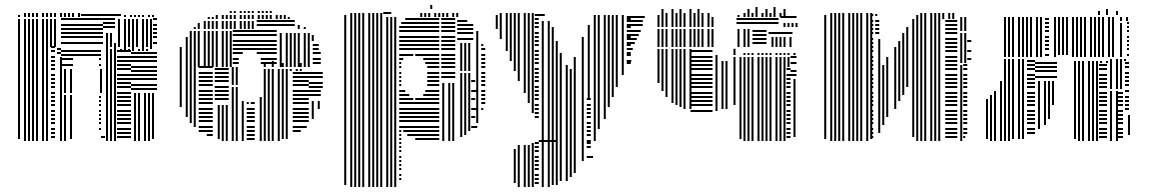

<svg xmlns="http://www.w3.org/2000/svg" viewBox="-20 -564 4595 768"><path d="M60 -8H52V-376H60ZM84 0H76V-376H84ZM100 0H92V-376H100ZM116 0H108V-376H116ZM132 0H124V-376H132ZM156 0H148V-376H156ZM172 0H164V-376H172ZM200 -12H184V-20H200ZM200 -28H184V-36H200ZM200 -44H184V-52H200ZM200 -68H184V-76H200ZM200 -84H184V-92H200ZM200 -100H184V-108H200ZM200 -116H184V-124H200ZM200 -140H184V-148H200ZM200 -156H184V-164H200ZM200 -172H184V-180H200ZM200 -188H184V-196H200ZM200 -212H184V-220H200ZM200 -228H184V-236H200ZM200 -244H184V-252H200ZM200 -260H184V-268H200ZM200 -284H184V-292H200ZM200 -300H184V-308H200ZM200 -316H184V-324H200ZM200 -332H184V-340H200ZM200 -356H184V-364H200ZM200 -372H184V-380H200ZM228 0H220V-336H228ZM224 -348H208V-356H224ZM224 -364H208V-372H224ZM244 0H236V-184H244ZM268 -8H260V-184H268ZM400 -12H384V-20H400ZM384 -44H376V-52H384ZM384 -68H376V-76H384ZM384 -84H376V-92H384ZM384 -100H376V-108H384ZM384 -116H376V-124H384ZM384 -140H376V-148H384ZM384 -156H376V-164H384ZM384 -172H376V-180H384ZM244 -192H236V-288H244ZM268 -192H260V-288H268ZM388 -192H380V-288H388ZM272 -300H224V-308H272ZM384 -300H376V-308H384ZM272 -324H224V-332H272ZM384 -324H376V-332H384ZM384 -340H224V-348H384ZM384 -356H224V-364H384ZM412 0H404V-360H412ZM428 0H420V-360H428ZM444 0H436V-360H444ZM504 -12H448V-20H504ZM504 -28H448V-36H504ZM504 -44H448V-52H504ZM504 -68H448V-76H504ZM504 -84H448V-92H504ZM504 -100H448V-108H504ZM504 -116H448V-124H504ZM504 -140H448V-148H504ZM504 -156H448V-164H504ZM504 -172H448V-180H504ZM504 -188H448V-196H504ZM504 -212H448V-220H504ZM504 -228H448V-236H504ZM504 -244H448V-252H504ZM504 -260H448V-268H504ZM504 -284H448V-292H504ZM504 -300H448V-308H504ZM504 -316H448V-324H504ZM504 -332H448V-340H504ZM504 -356H448V-364H504ZM524 0H516V-192H524ZM540 0H532V-192H540ZM564 0H556V-192H564ZM580 0H572V-192H580ZM596 -8H588V-192H596ZM608 -204H504V-212H608ZM608 -220H504V-228H608ZM608 -244H504V-252H608ZM608 -260H504V-268H608ZM608 -276H504V-284H608ZM608 -292H504V-300H608ZM608 -316H504V-324H608ZM608 -332H504V-340H608ZM608 -348H504V-356H608ZM412 -360H404V-368H412ZM428 -360H420V-368H428ZM444 -360H436V-368H444ZM468 -360H460V-368H468ZM484 -360H476V-368H484ZM500 -360H492V-368H500ZM516 -360H508V-368H516ZM540 -360H532V-368H540ZM556 -360H548V-368H556ZM572 -360H564V-368H572ZM412 -368H404V-384H412ZM444 -368H436V-392H444ZM484 -368H476V-384H484ZM516 -368H508V-392H516ZM556 -368H548V-384H556ZM588 -368H580V-392H588ZM60 -376H52V-488H60ZM84 -376H76V-488H84ZM100 -376H92V-488H100ZM116 -376H108V-488H116ZM132 -376H124V-488H132ZM156 -376H148V-488H156ZM172 -376H164V-488H172ZM188 -376H180V-488H188ZM204 -376H196V-488H204ZM392 -388H224V-396H392ZM392 -412H224V-420H392ZM392 -428H224V-436H392ZM392 -444H224V-452H392ZM392 -460H224V-468H392ZM392 -484H224V-492H392ZM412 -376H404V-432H412ZM428 -376H420V-432H428ZM440 -452H392V-460H440ZM440 -468H392V-476H440ZM440 -484H392V-492H440ZM460 -376H452V-488H460ZM484 -376H476V-488H484ZM500 -376H492V-488H500ZM516 -376H508V-488H516ZM532 -376H524V-488H532ZM556 -376H548V-488H556ZM572 -376H564V-488H572ZM588 -376H580V-488H588ZM608 -388H592V-396H608ZM608 -412H592V-420H608ZM608 -428H592V-436H608ZM608 -444H592V-452H608ZM608 -460H592V-468H608ZM608 -484H592V-492H608ZM60 -496H52V-504H60ZM84 -496H76V-512H84ZM100 -496H92V-512H100ZM116 -496H108V-512H116ZM132 -496H124V-512H132ZM156 -496H148V-512H156ZM172 -496H164V-512H172ZM188 -496H180V-512H188ZM204 -496H196V-512H204ZM228 -496H220V-512H228ZM244 -496H236V-512H244ZM260 -496H252V-512H260ZM276 -496H268V-512H276ZM300 -496H292V-512H300ZM464 -500H304V-508H464ZM484 -496H476V-504H484ZM508 -496H500V-504H508ZM524 -496H516V-504H524ZM540 -496H532V-504H540ZM556 -496H548V-504H556ZM580 -496H572V-504H580ZM596 -496H588V-504H596Z M707 -136H699V-296H707ZM731 -96H723V-296H731ZM747 -72H739V-296H747ZM763 -56H755V-296H763ZM831 -20H807V-28H831ZM831 -36H775V-44H831ZM831 -52H775V-60H831ZM831 -76H775V-84H831ZM831 -92H775V-100H831ZM831 -108H775V-116H831ZM831 -124H775V-132H831ZM831 -148H775V-156H831ZM831 -164H775V-172H831ZM831 -180H775V-188H831ZM831 -196H775V-204H831ZM831 -220H775V-228H831ZM831 -236H775V-244H831ZM831 -252H775V-260H831ZM831 -268H775V-276H831ZM831 -292H775V-300H831ZM859 -8H851V-144H859ZM875 0H867V-144H875ZM891 0H883V-144H891ZM895 -164H839V-172H895ZM895 -180H839V-188H895ZM895 -196H839V-204H895ZM895 -212H839V-220H895ZM895 -236H839V-244H895ZM895 -252H839V-260H895ZM895 -268H839V-276H895ZM895 -284H839V-292H895ZM915 0H907V-216H915ZM931 0H923V-216H931ZM955 0H947V-160H955ZM999 -4H967V-12H999ZM999 -20H967V-28H999ZM999 -36H967V-44H999ZM999 -52H967V-60H999ZM999 -76H967V-84H999ZM999 -92H967V-100H999ZM999 -108H967V-116H999ZM999 -124H967V-132H999ZM975 -148H967V-156H975ZM999 -148H983V-156H999ZM915 -224H907V-296H915ZM931 -224H923V-296H931ZM1027 0H1019V-176H1027ZM1043 0H1035V-280H1043ZM1059 0H1051V-280H1059ZM1075 0H1067V-280H1075ZM1099 0H1091V-280H1099ZM1115 -8H1107V-280H1115ZM1131 -8H1123V-280H1131ZM1183 -36H1151V-44H1183ZM1207 -52H1151V-60H1207ZM1215 -76H1151V-84H1215ZM1215 -92H1151V-100H1215ZM1215 -108H1151V-116H1215ZM1215 -124H1151V-132H1215ZM1215 -148H1151V-156H1215ZM1215 -164H1151V-172H1215ZM1215 -180H1151V-188H1215ZM1215 -196H1151V-204H1215ZM1215 -220H1151V-228H1215ZM1215 -236H1151V-244H1215ZM1215 -252H1151V-260H1215ZM1215 -268H1151V-276H1215ZM1235 -88H1227V-160H1235ZM1259 -128H1251V-160H1259ZM1263 -180H1215V-188H1263ZM1263 -196H1215V-204H1263ZM1271 -212H1215V-220H1271ZM1271 -228H1215V-236H1271ZM1271 -252H1215V-260H1271ZM1271 -268H1215V-276H1271ZM1043 -280H1035V-288H1043ZM1059 -280H1051V-288H1059ZM1075 -280H1067V-288H1075ZM1099 -280H1091V-288H1099ZM1115 -280H1107V-288H1115ZM1131 -280H1123V-288H1131ZM1147 -280H1139V-288H1147ZM1171 -280H1163V-288H1171ZM1187 -280H1179V-288H1187ZM1043 -296H1035V-312H1043ZM1075 -296H1067V-320H1075ZM1115 -296H1107V-312H1115ZM1147 -296H1139V-320H1147ZM1187 -296H1179V-312H1187ZM1219 -296H1211V-320H1219ZM707 -296H699V-376H707ZM731 -296H723V-416H731ZM747 -296H739V-440H747ZM763 -296H755V-440H763ZM779 -296H771V-440H779ZM803 -296H795V-440H803ZM819 -296H811V-440H819ZM835 -296H827V-440H835ZM851 -296H843V-440H851ZM875 -296H867V-440H875ZM891 -296H883V-440H891ZM907 -296H899V-440H907ZM935 -308H911V-316H935ZM1087 -308H1023V-316H1087ZM935 -324H911V-332H935ZM1087 -324H1023V-332H1087ZM951 -348H911V-356H951ZM1087 -348H1007V-356H1087ZM1087 -364H911V-372H1087ZM1087 -380H911V-388H1087ZM1087 -396H911V-404H1087ZM1087 -420H911V-428H1087ZM1087 -436H911V-444H1087ZM1107 -296H1099V-400H1107ZM1131 -296H1123V-400H1131ZM1147 -296H1139V-400H1147ZM1163 -296H1155V-400H1163ZM1179 -296H1171V-400H1179ZM1203 -296H1195V-400H1203ZM1219 -296H1211V-400H1219ZM1263 -308H1231V-316H1263ZM1263 -324H1231V-332H1263ZM1263 -348H1231V-356H1263ZM1255 -364H1231V-372H1255ZM1255 -380H1231V-388H1255ZM1107 -400H1099V-432H1107ZM1131 -400H1123V-432H1131ZM1147 -400H1139V-432H1147ZM1163 -400H1155V-432H1163ZM1179 -400H1171V-432H1179ZM1203 -400H1195V-432H1203ZM1219 -400H1211V-432H1219ZM1235 -400H1227V-424H1235ZM763 -448H755V-456H763ZM779 -448H771V-472H779ZM803 -448H795V-480H803ZM819 -448H811V-480H819ZM835 -448H827V-480H835ZM851 -448H843V-480H851ZM875 -448H867V-480H875ZM891 -448H883V-480H891ZM907 -448H899V-480H907ZM923 -448H915V-480H923ZM947 -448H939V-480H947ZM963 -448H955V-480H963ZM979 -448H971V-480H979ZM995 -448H987V-480H995ZM1159 -460H1007V-468H1159ZM1159 -476H1007V-484H1159ZM1179 -448H1171V-464H1179ZM1203 -448H1195V-456H1203ZM819 -488H811V-496H819ZM835 -488H827V-496H835ZM851 -488H843V-504H851ZM875 -488H867V-504H875ZM891 -488H883V-504H891ZM907 -488H899V-504H907ZM923 -488H915V-504H923ZM947 -488H939V-504H947ZM963 -488H955V-504H963ZM979 -488H971V-504H979ZM995 -488H987V-504H995ZM1019 -488H1011V-504H1019ZM1035 -488H1027V-504H1035ZM1051 -488H1043V-504H1051ZM1067 -488H1059V-504H1067ZM1091 -488H1083V-504H1091ZM1107 -488H1099V-504H1107ZM1123 -488H1115V-504H1123ZM1139 -488H1131V-496H1139ZM907 -512H899V-520H907ZM923 -512H915V-520H923ZM947 -512H939V-520H947ZM963 -512H955V-520H963ZM979 -512H971V-520H979ZM995 -512H987V-520H995ZM1019 -512H1011V-520H1019ZM1035 -512H1027V-520H1035ZM1051 -512H1043V-520H1051ZM1067 -512H1059V-520H1067Z M1365 176H1357V-496H1365ZM1389 184H1381V-496H1389ZM1405 184H1397V-496H1405ZM1421 184H1413V-496H1421ZM1437 184H1429V-496H1437ZM1461 184H1453V-496H1461ZM1477 184H1469V-496H1477ZM1493 184H1485V-496H1493ZM1509 184H1501V-496H1509ZM1533 184H1525V-496H1533ZM1549 184H1541V-496H1549ZM1565 184H1557V-496H1565ZM1585 156H1577V148H1585ZM1585 140H1577V132H1585ZM1585 116H1577V108H1585ZM1585 100H1577V92H1585ZM1585 84H1577V76H1585ZM1585 68H1577V60H1585ZM1585 44H1577V36H1585ZM1585 28H1577V20H1585ZM1585 12H1577V4H1585ZM1585 -4H1577V-12H1585ZM1737 -4H1641V-12H1737ZM1585 -20H1577V-28H1585ZM1737 -20H1609V-28H1737ZM1585 -36H1577V-44H1585ZM1737 -36H1593V-44H1737ZM1737 -52H1577V-60H1737ZM1737 -76H1577V-84H1737ZM1737 -92H1577V-100H1737ZM1737 -108H1577V-116H1737ZM1737 -124H1577V-132H1737ZM1737 -148H1577V-156H1737ZM1633 -164H1577V-172H1633ZM1737 -164H1641V-172H1737ZM1617 -180H1577V-188H1617ZM1737 -180H1673V-188H1737ZM1601 -196H1577V-204H1601ZM1737 -196H1681V-204H1737ZM1585 -220H1577V-228H1585ZM1737 -220H1689V-228H1737ZM1585 -236H1577V-244H1585ZM1737 -236H1689V-244H1737ZM1585 -252H1577V-260H1585ZM1737 -252H1689V-260H1737ZM1585 -268H1577V-276H1585ZM1737 -268H1689V-276H1737ZM1585 -292H1577V-300H1585ZM1737 -292H1689V-300H1737ZM1585 -308H1577V-316H1585ZM1737 -308H1681V-316H1737ZM1593 -324H1577V-332H1593ZM1737 -324H1673V-332H1737ZM1633 -340H1577V-348H1633ZM1737 -340H1641V-348H1737ZM1737 -364H1577V-372H1737ZM1737 -380H1577V-388H1737ZM1737 -396H1577V-404H1737ZM1737 -412H1577V-420H1737ZM1737 -436H1577V-444H1737ZM1737 -452H1577V-460H1737ZM1737 -468H1585V-476H1737ZM1737 -484H1601V-492H1737ZM1757 0H1749V-232H1757ZM1781 0H1773V-232H1781ZM1797 0H1789V-232H1797ZM1801 -252H1745V-260H1801ZM1801 -268H1745V-276H1801ZM1801 -292H1745V-300H1801ZM1801 -308H1745V-316H1801ZM1801 -324H1745V-332H1801ZM1801 -340H1745V-348H1801ZM1801 -364H1745V-372H1801ZM1801 -380H1745V-388H1801ZM1801 -396H1745V-404H1801ZM1801 -412H1745V-420H1801ZM1801 -436H1745V-444H1801ZM1801 -452H1745V-460H1801ZM1801 -468H1745V-476H1801ZM1801 -484H1745V-492H1801ZM1829 -16H1821V-272H1829ZM1845 -24H1837V-272H1845ZM1861 -40H1853V-272H1861ZM1889 -52H1865V-60H1889ZM1881 -92H1865V-100H1881ZM1889 -124H1865V-132H1889ZM1881 -164H1865V-172H1881ZM1889 -196H1865V-204H1889ZM1881 -236H1865V-244H1881ZM1829 -280H1821V-392H1829ZM1845 -280H1837V-392H1845ZM1861 -280H1853V-392H1861ZM1873 -404H1809V-412H1873ZM1873 -428H1809V-436H1873ZM1873 -444H1809V-452H1873ZM1873 -460H1809V-468H1873ZM1849 -476H1809V-484H1849ZM1893 -72H1885V-440H1893ZM1913 -124H1905V-132H1913ZM1921 -148H1905V-156H1921ZM1921 -164H1905V-172H1921ZM1921 -180H1905V-188H1921ZM1921 -196H1905V-204H1921ZM1921 -220H1905V-228H1921ZM1921 -236H1905V-244H1921ZM1921 -252H1905V-260H1921ZM1921 -268H1905V-276H1921ZM1921 -292H1905V-300H1921ZM1921 -308H1905V-316H1921ZM1921 -324H1905V-332H1921ZM1921 -340H1905V-348H1921ZM1921 -364H1905V-372H1921ZM1913 -380H1905V-388H1913ZM1365 -496H1357V-504H1365ZM1389 -496H1381V-512H1389ZM1405 -496H1397V-512H1405ZM1421 -496H1413V-512H1421ZM1437 -496H1429V-512H1437ZM1461 -496H1453V-512H1461ZM1477 -496H1469V-512H1477ZM1493 -496H1485V-512H1493ZM1509 -496H1501V-512H1509ZM1545 -508H1513V-516H1545ZM1669 -496H1661V-512H1669ZM1685 -496H1677V-512H1685ZM1701 -496H1693V-512H1701ZM1725 -496H1717V-512H1725ZM1741 -496H1733V-512H1741ZM1757 -496H1749V-512H1757ZM1773 -496H1765V-512H1773ZM1797 -496H1789V-512H1797ZM1813 -496H1805V-512H1813ZM1709 -528H1701V-544H1709Z M1971 -448H1963V-504H1971ZM1987 -408H1979V-512H1987ZM2011 -360H2003V-512H2011ZM2027 -320H2019V-512H2027ZM2043 168H2035V32H2043ZM2043 -280H2035V-512H2043ZM2059 184H2051V16H2059ZM2059 -240H2051V-512H2059ZM2083 184H2075V16H2083ZM2083 -192H2075V-512H2083ZM2099 184H2091V16H2099ZM2099 -152H2091V-512H2099ZM2115 184H2107V8H2115ZM2115 -112H2107V-512H2115ZM2135 172H2119V164H2135ZM2135 156H2119V148H2135ZM2135 140H2119V132H2135ZM2135 116H2119V108H2135ZM2135 100H2119V92H2135ZM2135 84H2119V76H2135ZM2135 68H2119V60H2135ZM2135 44H2119V36H2135ZM2135 28H2119V20H2135ZM2135 12H2119V4H2135ZM2207 4H2135V-4H2207ZM2135 -92H2119V-100H2135ZM2135 -108H2119V-116H2135ZM2135 -124H2119V-132H2135ZM2135 -140H2119V-148H2135ZM2135 -164H2119V-172H2135ZM2135 -180H2119V-188H2135ZM2135 -196H2119V-204H2135ZM2135 -212H2119V-220H2135ZM2135 -236H2119V-244H2135ZM2135 -252H2119V-260H2135ZM2135 -268H2119V-276H2135ZM2135 -284H2119V-292H2135ZM2135 -308H2119V-316H2135ZM2135 -324H2119V-332H2135ZM2135 -340H2119V-348H2135ZM2135 -356H2119V-364H2135ZM2135 -380H2119V-388H2135ZM2135 -396H2119V-404H2135ZM2135 -412H2119V-420H2135ZM2135 -428H2119V-436H2135ZM2135 -452H2119V-460H2135ZM2135 -468H2119V-476H2135ZM2135 -484H2119V-492H2135ZM2135 -500H2119V-508H2135ZM2155 184H2147V-480H2155ZM2179 184H2171V-480H2179ZM2195 176H2187V-456H2195ZM2211 176H2203V-400H2211ZM2227 160H2219V-352H2227ZM2251 160H2243V-304H2251ZM2267 144H2259V-288H2267ZM2283 128H2275V-336H2283ZM2159 -500H2135V-508H2159ZM2315 80H2307V-168H2315ZM2352 68H2327V60H2352ZM2343 28H2327V20H2343ZM2343 12H2327V4H2343ZM2343 4H2327V-4H2343ZM2343 -20H2327V-28H2343ZM2343 -36H2327V-44H2343ZM2343 -52H2327V-60H2343ZM2343 -68H2327V-76H2343ZM2343 -92H2327V-100H2343ZM2343 -108H2327V-116H2343ZM2343 -124H2327V-132H2343ZM2343 -140H2327V-148H2343ZM2343 -164H2327V-172H2343ZM2315 -168H2307V-416H2315ZM2339 -168H2331V-464H2339ZM2363 0H2355V-504H2363ZM2379 -48H2371V-504H2379ZM2403 -88H2395V-504H2403ZM2419 -136H2411V-504H2419ZM2435 -176H2427V-504H2435ZM2451 -216H2443V-504H2451ZM2475 -264H2467V-504H2475ZM2503 -308H2487V-316H2503ZM2503 -340H2487V-348H2503ZM2503 -380H2487V-388H2503ZM2503 -412H2487V-420H2503ZM2503 -452H2487V-460H2503ZM2503 -484H2487V-492H2503ZM2505 -316H2487V-324H2505ZM2503 -348H2487V-356H2503ZM2511 -364H2487V-372H2511ZM2519 -388H2487V-396H2519ZM2527 -404H2487V-412H2527ZM2535 -420H2487V-428H2535ZM2543 -436H2487V-444H2543ZM2551 -460H2487V-468H2551ZM2551 -476H2487V-484H2551ZM2559 -492H2487V-500H2559Z M2618 -232H2610V-368H2618ZM2634 -200H2626V-368H2634ZM2650 -176H2642V-368H2650ZM2674 -152H2666V-368H2674ZM2690 -144H2682V-368H2690ZM2706 -136H2698V-368H2706ZM2722 -128H2714V-368H2722ZM2746 -128H2738V-368H2746ZM2830 -116H2742V-124H2830ZM2830 -140H2742V-148H2830ZM2830 -156H2742V-164H2830ZM2830 -172H2742V-180H2830ZM2830 -188H2742V-196H2830ZM2830 -212H2742V-220H2830ZM2830 -228H2742V-236H2830ZM2830 -244H2742V-252H2830ZM2830 -260H2742V-268H2830ZM2830 -284H2742V-292H2830ZM2830 -300H2742V-308H2830ZM2830 -316H2742V-324H2830ZM2830 -332H2742V-340H2830ZM2830 -356H2742V-364H2830ZM2850 -120H2842V-344H2850ZM2874 -128H2866V-320H2874ZM2890 -128H2882V-320H2890ZM2922 -144H2914V-296H2922ZM2946 -8H2938V-296H2946ZM2962 0H2954V-296H2962ZM2978 0H2970V-296H2978ZM2994 0H2986V-296H2994ZM3018 0H3010V-296H3018ZM3034 0H3026V-296H3034ZM3050 0H3042V-296H3050ZM3066 0H3058V-296H3066ZM3090 0H3082V-296H3090ZM3106 0H3098V-296H3106ZM3122 0H3114V-296H3122ZM3142 -12H3126V-20H3142ZM3142 -28H3126V-36H3142ZM3142 -44H3126V-52H3142ZM3142 -68H3126V-76H3142ZM3142 -84H3126V-92H3142ZM3142 -100H3126V-108H3142ZM3142 -116H3126V-124H3142ZM3142 -140H3126V-148H3142ZM3142 -156H3126V-164H3142ZM3142 -172H3126V-180H3142ZM3142 -188H3126V-196H3142ZM3142 -212H3126V-220H3142ZM3142 -228H3126V-236H3142ZM3142 -244H3126V-252H3142ZM3142 -260H3126V-268H3142ZM3142 -284H3126V-292H3142ZM3162 -16H3154V-248H3162ZM3166 -260H3142V-268H3166ZM3166 -276H3142V-284H3166ZM2922 -296H2914V-336H2922ZM2946 -296H2938V-336H2946ZM2962 -296H2954V-336H2962ZM2978 -296H2970V-336H2978ZM2994 -296H2986V-336H2994ZM3018 -296H3010V-336H3018ZM3034 -296H3026V-336H3034ZM3050 -296H3042V-336H3050ZM3066 -296H3058V-336H3066ZM3090 -296H3082V-336H3090ZM3106 -296H3098V-336H3106ZM3122 -296H3114V-336H3122ZM3138 -296H3130V-336H3138ZM3166 -308H3142V-316H3166ZM3166 -332H3142V-340H3166ZM2922 -344H2914V-369H2922ZM2962 -344H2954V-352H2962ZM2978 -344H2970V-352H2978ZM2994 -344H2986V-352H2994ZM3018 -344H3010V-352H3018ZM3034 -344H3026V-352H3034ZM3050 -344H3042V-352H3050ZM3066 -344H3058V-352H3066ZM3090 -344H3082V-352H3090ZM3106 -344H3098V-352H3106ZM3122 -344H3114V-352H3122ZM3138 -344H3130V-352H3138ZM3162 -344H3154V-352H3162ZM2618 -376H2610V-448H2618ZM2634 -376H2626V-448H2634ZM2650 -376H2642V-448H2650ZM2674 -376H2666V-448H2674ZM2690 -376H2682V-448H2690ZM2706 -376H2698V-448H2706ZM2722 -376H2714V-448H2722ZM2746 -376H2738V-448H2746ZM2762 -376H2754V-448H2762ZM2778 -376H2770V-448H2778ZM2794 -376H2786V-448H2794ZM2818 -376H2810V-448H2818ZM2834 -376H2826V-448H2834ZM2938 -376H2930V-448H2938ZM2962 -376H2954V-448H2962ZM2978 -376H2970V-448H2978ZM3046 -388H2990V-396H3046ZM3046 -404H2990V-412H3046ZM3046 -420H2990V-428H3046ZM3046 -436H2990V-444H3046ZM3074 -376H3066V-416H3074ZM3090 -376H3082V-416H3090ZM3106 -376H3098V-416H3106ZM3122 -376H3114V-416H3122ZM3146 -376H3138V-416H3146ZM3150 -428H3054V-436H3150ZM2618 -456H2610V-496H2618ZM2634 -456H2626V-496H2634ZM2650 -456H2642V-496H2650ZM2674 -456H2666V-496H2674ZM2690 -456H2682V-496H2690ZM2706 -456H2698V-496H2706ZM2722 -456H2714V-496H2722ZM2746 -456H2738V-496H2746ZM2762 -456H2754V-496H2762ZM2778 -456H2770V-496H2778ZM2794 -456H2786V-496H2794ZM2818 -456H2810V-496H2818ZM2834 -456H2826V-496H2834ZM3094 -468H2926V-476H3094ZM3094 -484H2926V-492H3094ZM3122 -456H3114V-472H3122ZM3138 -456H3130V-472H3138ZM3154 -456H3146V-472H3154ZM3170 -456H3162V-472H3170ZM3166 -492H3102V-500H3166ZM2618 -496H2610V-504H2618ZM2634 -496H2626V-512H2634ZM2650 -496H2642V-512H2650ZM2674 -496H2666V-512H2674ZM2690 -496H2682V-512H2690ZM2706 -496H2698V-512H2706ZM2722 -496H2714V-512H2722ZM2746 -496H2738V-512H2746ZM2762 -496H2754V-512H2762ZM2778 -496H2770V-512H2778ZM2794 -496H2786V-512H2794ZM2818 -496H2810V-512H2818ZM2938 -496H2930V-504H2938ZM2962 -496H2954V-512H2962ZM2978 -496H2970V-512H2978ZM2994 -496H2986V-512H2994ZM3010 -496H3002V-512H3010ZM3034 -496H3026V-512H3034ZM3050 -496H3042V-512H3050ZM3066 -496H3058V-512H3066ZM3082 -496H3074V-512H3082ZM3106 -496H3098V-512H3106ZM3122 -496H3114V-512H3122ZM2634 -512H2626V-528H2634ZM2674 -512H2666V-528H2674ZM2706 -512H2698V-528H2706ZM2746 -512H2738V-528H2746ZM2778 -512H2770V-528H2778ZM2978 -512H2970V-528H2978ZM3010 -512H3002V-536H3010ZM3050 -512H3042V-528H3050ZM3082 -512H3074V-536H3082ZM3122 -512H3114V-528H3122Z M3285 -8H3277V-504H3285ZM3309 0H3301V-512H3309ZM3325 0H3317V-512H3325ZM3341 0H3333V-512H3341ZM3357 0H3349V-512H3357ZM3381 0H3373V-512H3381ZM3397 0H3389V-512H3397ZM3413 0H3405V-512H3413ZM3429 0H3421V-512H3429ZM3453 0H3445V-512H3453ZM3469 -8H3461V-512H3469ZM3473 -12H3465V-20H3473ZM3473 -28H3465V-36H3473ZM3473 -44H3465V-52H3473ZM3473 -68H3465V-76H3473ZM3473 -84H3465V-92H3473ZM3473 -100H3465V-108H3473ZM3473 -116H3465V-124H3473ZM3473 -140H3465V-148H3473ZM3473 -156H3465V-164H3473ZM3473 -172H3465V-180H3473ZM3473 -188H3465V-196H3473ZM3473 -212H3465V-220H3473ZM3473 -228H3465V-236H3473ZM3473 -244H3465V-252H3473ZM3473 -260H3465V-268H3473ZM3473 -284H3465V-292H3473ZM3473 -300H3465V-308H3473ZM3473 -316H3465V-324H3473ZM3473 -332H3465V-340H3473ZM3473 -356H3465V-364H3473ZM3473 -372H3465V-380H3473ZM3473 -388H3465V-396H3473ZM3473 -404H3465V-412H3473ZM3473 -428H3465V-436H3473ZM3473 -444H3465V-452H3473ZM3473 -460H3465V-468H3473ZM3473 -476H3465V-484H3473ZM3473 -500H3465V-508H3473ZM3501 -32H3493V-408H3501ZM3517 -64H3509V-304H3517ZM3533 -96H3525V-336H3533ZM3497 -428H3481V-436H3497ZM3497 -444H3481V-452H3497ZM3497 -460H3481V-468H3497ZM3497 -476H3481V-484H3497ZM3489 -500H3481V-508H3489ZM3565 -128H3557V-376H3565ZM3581 -160H3573V-400H3581ZM3597 -184H3589V-432H3597ZM3613 -216H3605V-456H3613ZM3637 -16H3629V-488H3637ZM3653 0H3645V-488H3653ZM3669 0H3661V-488H3669ZM3685 0H3677V-488H3685ZM3709 0H3701V-488H3709ZM3725 0H3717V-488H3725ZM3741 0H3733V-488H3741ZM3809 -12H3761V-20H3809ZM3809 -28H3761V-36H3809ZM3809 -44H3761V-52H3809ZM3809 -68H3761V-76H3809ZM3809 -84H3761V-92H3809ZM3809 -100H3761V-108H3809ZM3809 -116H3761V-124H3809ZM3809 -140H3761V-148H3809ZM3809 -156H3761V-164H3809ZM3809 -172H3761V-180H3809ZM3809 -188H3761V-196H3809ZM3809 -212H3761V-220H3809ZM3809 -228H3761V-236H3809ZM3809 -244H3761V-252H3809ZM3809 -260H3761V-268H3809ZM3809 -284H3761V-292H3809ZM3809 -300H3761V-308H3809ZM3809 -316H3761V-324H3809ZM3809 -332H3761V-340H3809ZM3809 -356H3761V-364H3809ZM3809 -372H3761V-380H3809ZM3809 -388H3761V-396H3809ZM3809 -404H3761V-412H3809ZM3809 -428H3761V-436H3809ZM3809 -444H3761V-452H3809ZM3809 -460H3761V-468H3809ZM3809 -476H3761V-484H3809ZM3653 -488H3645V-504H3653ZM3669 -488H3661V-512H3669ZM3685 -488H3677V-512H3685ZM3709 -488H3701V-512H3709ZM3725 -488H3717V-512H3725ZM3741 -488H3733V-512H3741ZM3757 -488H3749V-512H3757ZM3781 -488H3773V-512H3781ZM3797 -488H3789V-512H3797ZM3829 0H3821V-304H3829ZM3841 -12H3833V-20H3841ZM3849 -28H3833V-36H3849ZM3849 -44H3833V-52H3849ZM3849 -68H3833V-76H3849ZM3849 -84H3833V-92H3849ZM3849 -100H3833V-108H3849ZM3849 -116H3833V-124H3849ZM3849 -140H3833V-148H3849ZM3849 -156H3833V-164H3849ZM3849 -172H3833V-180H3849ZM3849 -188H3833V-196H3849ZM3849 -212H3833V-220H3849ZM3849 -228H3833V-236H3849ZM3849 -244H3833V-252H3849ZM3849 -260H3833V-268H3849ZM3849 -284H3833V-292H3849ZM3849 -300H3833V-308H3849ZM3829 -312H3821V-432H3829ZM3845 -312H3837V-432H3845ZM3865 -324H3849V-332H3865ZM3865 -356H3849V-364H3865ZM3865 -396H3849V-404H3865ZM3829 -440H3821V-496H3829ZM3845 -440H3837V-496H3845Z M3932 -8H3924V-168H3932ZM3948 0H3940V-184H3948ZM3964 0H3956V-200H3964ZM3988 0H3980V-240H3988ZM4004 0H3996V-328H4004ZM4020 0H4012V-328H4020ZM4036 -8H4028V-328H4036ZM4060 -8H4052V-328H4060ZM4076 -8H4068V-328H4076ZM4120 -28H4088V-36H4120ZM4120 -44H4088V-52H4120ZM4120 -68H4088V-76H4120ZM4120 -84H4088V-92H4120ZM4120 -100H4088V-108H4120ZM4120 -116H4088V-124H4120ZM4120 -140H4088V-148H4120ZM4120 -156H4088V-164H4120ZM4120 -172H4088V-180H4120ZM4120 -188H4088V-196H4120ZM4120 -212H4088V-220H4120ZM4120 -228H4088V-236H4120ZM4120 -244H4088V-252H4120ZM4120 -260H4088V-268H4120ZM4120 -284H4088V-292H4120ZM4120 -300H4088V-308H4120ZM4120 -316H4088V-324H4120ZM4140 -48H4132V-240H4140ZM4164 -64H4156V-240H4164ZM4180 -88H4172V-240H4180ZM4196 -144H4188V-240H4196ZM4208 -252H4120V-260H4208ZM4208 -276H4120V-284H4208ZM4208 -292H4120V-300H4208ZM4208 -308H4120V-316H4208ZM4284 -8H4276V-312H4284ZM4300 0H4292V-312H4300ZM4316 0H4308V-312H4316ZM4340 0H4332V-312H4340ZM4356 0H4348V-312H4356ZM4372 0H4364V-312H4372ZM4408 -12H4376V-20H4408ZM4408 -28H4376V-36H4408ZM4408 -44H4376V-52H4408ZM4408 -68H4376V-76H4408ZM4408 -84H4376V-92H4408ZM4408 -100H4376V-108H4408ZM4408 -116H4376V-124H4408ZM4408 -140H4376V-148H4408ZM4408 -156H4376V-164H4408ZM4408 -172H4376V-180H4408ZM4408 -188H4376V-196H4408ZM4408 -212H4376V-220H4408ZM4408 -228H4376V-236H4408ZM4408 -244H4376V-252H4408ZM4408 -260H4376V-268H4408ZM4408 -284H4376V-292H4408ZM4408 -300H4376V-308H4408ZM4284 -312H4276V-320H4284ZM4300 -312H4292V-320H4300ZM4316 -312H4308V-320H4316ZM4340 -312H4332V-320H4340ZM4356 -312H4348V-320H4356ZM4372 -312H4364V-320H4372ZM4388 -312H4380V-320H4388ZM4412 -312H4404V-320H4412ZM4428 0H4420V-200H4428ZM4452 0H4444V-200H4452ZM4472 -12H4448V-20H4472ZM4472 -28H4448V-36H4472ZM4472 -44H4448V-52H4472ZM4472 -68H4448V-76H4472ZM4472 -84H4448V-92H4472ZM4472 -100H4448V-108H4472ZM4472 -116H4448V-124H4472ZM4472 -140H4448V-148H4472ZM4472 -156H4448V-164H4472ZM4472 -172H4448V-180H4472ZM4472 -188H4448V-196H4472ZM4500 -24H4492V-104H4500ZM4496 -124H4480V-132H4496ZM4496 -140H4480V-148H4496ZM4496 -156H4480V-164H4496ZM4496 -172H4480V-180H4496ZM4496 -196H4480V-204H4496ZM4428 -208H4420V-320H4428ZM4452 -208H4444V-320H4452ZM4468 -208H4460V-320H4468ZM4496 -220H4480V-228H4496ZM4496 -236H4480V-244H4496ZM4496 -252H4480V-260H4496ZM4496 -268H4480V-276H4496ZM4496 -292H4480V-300H4496ZM4496 -308H4480V-316H4496ZM4428 -320H4420V-328H4428ZM4452 -320H4444V-328H4452ZM4468 -320H4460V-328H4468ZM4484 -320H4476V-328H4484ZM4004 -336H3996V-496H4004ZM4020 -336H4012V-496H4020ZM4036 -336H4028V-496H4036ZM4060 -336H4052V-496H4060ZM4076 -336H4068V-496H4076ZM4092 -336H4084V-496H4092ZM4108 -336H4100V-496H4108ZM4132 -336H4124V-496H4132ZM4148 -336H4140V-496H4148ZM4176 -340H4160V-348H4176ZM4176 -364H4160V-372H4176ZM4176 -380H4160V-388H4176ZM4176 -396H4160V-404H4176ZM4176 -412H4160V-420H4176ZM4176 -436H4160V-444H4176ZM4176 -452H4160V-460H4176ZM4176 -468H4160V-476H4176ZM4176 -484H4160V-492H4176ZM4204 -336H4196V-496H4204ZM4220 -344H4212V-496H4220ZM4236 -344H4228V-496H4236ZM4252 -344H4244V-496H4252ZM4276 -336H4268V-496H4276ZM4292 -336H4284V-496H4292ZM4308 -336H4300V-496H4308ZM4324 -336H4316V-496H4324ZM4348 -336H4340V-496H4348ZM4364 -336H4356V-496H4364ZM4380 -336H4372V-496H4380ZM4396 -336H4388V-496H4396ZM4420 -336H4412V-496H4420ZM4436 -336H4428V-496H4436ZM4468 -336H4460V-472H4468ZM4496 -340H4488V-348H4496ZM4496 -364H4488V-372H4496ZM4496 -380H4488V-388H4496ZM4496 -396H4488V-404H4496ZM4496 -412H4488V-420H4496ZM4496 -436H4488V-444H4496ZM4496 -452H4488V-460H4496ZM4496 -468H4488V-476H4496ZM4468 -480H4460V-496H4468ZM4492 -480H4484V-496H4492ZM4380 -504H4372V-520H4380ZM4412 -504H4404V-528H4412ZM4452 -504H4444V-520H4452Z"/></svg>

Font: Rubik Lines
Style: Regular
Weight: 400
Designer: Hubert and Fischer, NaN
Foundry: Hubert and Fischer, NaN
Version: Version 2.201